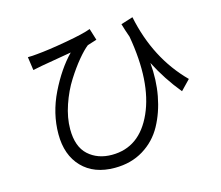

<svg xmlns="http://www.w3.org/2000/svg" viewBox="-108 -873 1216 1056"><g transform="rotate(-15 500.0 -344.5)"><path d="M940.4 -324.2 886.7 -268.6Q811.5 -360.4 758.8 -463.9Q767.6 -366.2 751 -276.9Q734.4 -187.5 694.8 -115.2Q655.3 -43 585 0Q514.6 43 421.9 43Q303.7 43 236.3 -26.9Q168.9 -96.7 168.9 -215.8Q168.9 -334 224.1 -446.8Q279.3 -559.6 350.6 -632.8Q198.2 -606.4 180.7 -603.5Q137.7 -595.7 127 -592.8L116.2 -668.9Q142.6 -668.9 168.9 -671.9Q236.3 -677.7 340.3 -696.3Q444.3 -714.8 484.4 -730.5L504.9 -664.1Q454.1 -648.4 452.1 -647.5Q426.8 -627.9 392.6 -586.9Q358.4 -545.9 322.8 -489.7Q287.1 -433.6 262.7 -362.3Q238.3 -291 238.3 -225.6Q238.3 -126 291 -78.1Q343.8 -30.3 424.8 -30.3Q583 -30.3 657.7 -197.3Q732.4 -364.3 685.5 -632.8Q670.9 -673.8 660.2 -710.9L728.5 -732.4Q779.3 -485.4 940.4 -324.2Z"/></g></svg>

Font: Gen Shin Gothic Monospace Normal
Style: Regular
Weight: 350
Designer: [Source Han Sans]
Ryoko NISHIZUKA  (kana & ideographs); Paul D. Hunt (Latin, Greek & Cyrillic); Wenlong ZHANG  (bopomofo
Version: Version 1.002.20150607